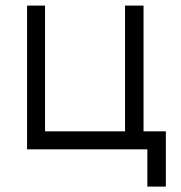

<svg xmlns="http://www.w3.org/2000/svg" viewBox="-20 -528 648 689"><path d="M428.7 -56.6Q428.7 -105.5 428.7 -155.3Q428.7 -205.1 428.7 -253.9Q428.7 -289.1 428.7 -324.2Q428.7 -359.4 428.7 -394.5Q428.7 -422.9 428.7 -451.2Q428.7 -479.5 428.7 -507.8Q430.7 -507.8 432.6 -507.8Q434.6 -507.8 436.5 -507.8Q442.4 -507.8 448.2 -507.8Q454.1 -507.8 460 -507.8Q463.9 -507.8 467.8 -507.8Q471.7 -507.8 475.6 -507.8Q480.5 -507.8 485.4 -507.8Q490.2 -507.8 495.1 -507.8Q495.1 -505.9 495.1 -503.9Q495.1 -502 495.1 -500Q495.1 -448.2 495.1 -397.5Q495.1 -345.7 495.1 -294.9Q495.1 -259.8 495.1 -224.6Q495.1 -189.5 495.1 -154.3Q495.1 -129.9 495.1 -105.5Q495.1 -81.1 495.1 -56.6Q502 -56.6 509.8 -56.6Q516.6 -56.6 523.4 -56.6Q530.3 -56.6 536.1 -56.6Q543 -56.6 548.8 -56.6Q555.7 -56.6 561.5 -56.6Q568.4 -56.6 575.2 -56.6Q575.2 -54.7 575.2 -52.7Q575.2 -50.8 575.2 -48.8Q575.2 -28.3 575.2 -7.8Q575.2 13.7 575.2 34.2Q575.2 48.8 575.2 62.5Q575.2 77.1 575.2 90.8Q575.2 103.5 575.2 116.2Q575.2 128.9 575.2 141.6Q573.2 141.6 571.3 141.6Q569.3 141.6 567.4 141.6Q561.5 141.6 555.7 141.6Q549.8 141.6 543.9 141.6Q540 141.6 536.1 141.6Q532.2 141.6 528.3 141.6Q523.4 141.6 518.6 141.6Q513.7 141.6 508.8 141.6Q508.8 139.6 508.8 137.7Q508.8 135.7 508.8 133.8Q508.8 119.1 508.8 103.5Q508.8 87.9 508.8 73.2Q508.8 62.5 508.8 51.8Q508.8 42 508.8 31.2Q508.8 25.4 508.8 19.5Q508.8 13.7 508.8 7.8Q461.9 7.8 414.1 7.8Q367.2 7.8 320.3 7.8Q286.1 7.8 252.9 7.8Q218.8 7.8 185.5 7.8Q158.2 7.8 130.9 7.8Q104.5 7.8 77.1 7.8Q77.1 5.9 77.1 3.9Q77.1 2 77.1 0Q77.1 -56.6 77.1 -113.3Q77.1 -170.9 77.1 -227.5Q77.1 -266.6 77.1 -305.7Q77.1 -344.7 77.1 -383.8Q77.1 -414.1 77.1 -445.3Q77.1 -476.6 77.1 -507.8Q79.1 -507.8 81.1 -507.8Q83 -507.8 85 -507.8Q89.8 -507.8 95.7 -507.8Q101.6 -507.8 107.4 -507.8Q111.3 -507.8 115.2 -507.8Q119.1 -507.8 123 -507.8Q127.9 -507.8 132.8 -507.8Q137.7 -507.8 141.6 -507.8Q141.6 -505.9 141.6 -503.9Q141.6 -502 141.6 -500Q141.6 -448.2 141.6 -397.5Q141.6 -345.7 141.6 -294.9Q141.6 -259.8 141.6 -224.6Q141.6 -189.5 141.6 -154.3Q141.6 -129.9 141.6 -105.5Q141.6 -81.1 141.6 -56.6Q174.8 -56.6 207 -56.6Q239.3 -56.6 271.5 -56.6Q294.9 -56.6 319.3 -56.6Q342.8 -56.6 366.2 -56.6Q374 -56.6 381.8 -56.6Q389.6 -56.6 397.5 -56.6Q405.3 -56.6 413.1 -56.6Q420.9 -56.6 428.7 -56.6Z"/></svg>

Font: LeFont
Style: Light
Weight: 300
Designer: Leryon MEDIA
Version: Version 1.0